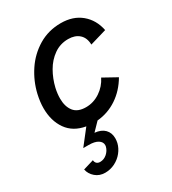

<svg xmlns="http://www.w3.org/2000/svg" viewBox="-182 -595 848 944"><g transform="rotate(-30 242.5 -122.5)"><path d="M351.1 -165 427.7 -122.6Q393.6 -64.5 342.5 -30.5Q291.5 3.4 230.5 8.8L187 53.7Q223.6 57.1 242.9 76.9Q262.2 96.7 262.2 127.9Q262.2 140.6 259.3 153.8Q252.9 179.7 235.1 201.9Q217.3 224.1 191.2 237.3Q165 250.5 135.3 250.5Q103 250.5 80.6 231.2Q58.1 211.9 52.7 184.6L112.8 166.5Q113.3 178.2 120.6 185.1Q127.9 191.9 140.1 191.9Q161.6 191.9 179 176.8Q196.3 161.6 201.7 140.1Q202.6 134.3 202.6 132.3Q202.6 114.3 184.6 102.8Q166.5 91.3 131.8 91.3H101.6L168 6.3Q99.6 -5.4 64.9 -54.7Q30.3 -104 30.3 -175.8Q30.3 -210.9 39.6 -252Q54.7 -316.9 91.8 -372.6Q128.9 -428.2 185.5 -462.2Q242.2 -496.1 312.5 -496.1Q381.8 -496.1 427 -458.5Q472.2 -420.9 484.9 -357.4L390.6 -329.6Q389.6 -368.7 366.5 -389.4Q343.3 -410.2 304.7 -410.2Q259.3 -410.2 223.6 -385Q188 -359.9 165 -319.8Q142.1 -279.8 131.3 -233.9Q124.5 -203.6 124.5 -176.3Q124.5 -130.9 146 -103.3Q167.5 -75.7 214.8 -75.7Q257.3 -75.7 294.4 -100.3Q331.5 -125 351.1 -165Z"/></g></svg>

Font: Acari Sans Medium
Style: Italic
Weight: 500
Italic angle: -13°
Designer: Alfredo Marco Pradil and Stefan Peev
Foundry: Hanken Design Co.
Version: Version 1.045